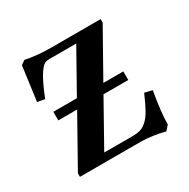

<svg xmlns="http://www.w3.org/2000/svg" viewBox="-115 -556 660 672"><g transform="rotate(-30 215.0 -219.5)"><path d="M63.5 -209V-243.7H158.7L252.4 -410.6H142.1Q129.9 -410.6 121.6 -404.8Q113.3 -398.9 103 -383.8Q83 -353.5 61 -296.4L31.2 -301.8L49.8 -439.9L66.4 -451.7Q114.7 -441.9 169.4 -441.9H369.1V-427.7L265.6 -243.7H346.2V-209H246.1L146.5 -31.2H260.3Q279.8 -31.2 292.5 -34.9Q305.2 -38.6 318.6 -50.5Q332 -62.5 344.2 -84.2Q356.4 -106 372.1 -142.6L402.8 -135.3Q388.2 -52.2 388.2 -4.9L371.6 13.7Q356.4 8.8 327.4 4.4Q298.3 0 275.4 0H30.3V-14.2L139.6 -209Z"/></g></svg>

Font: Elstob 10pt Medium
Style: Regular
Weight: 500
Designer: Peter S. Baker
Version: Version 1.015